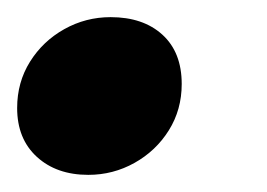

<svg xmlns="http://www.w3.org/2000/svg" viewBox="-27 -192 311 224"><path d="M-7 -66Q-7 -96 8 -120Q23 -144 48 -158Q73 -172 102 -172Q140 -172 162.5 -151.5Q185 -131 185 -94Q185 -64 170 -40Q155 -16 130 -2Q105 12 76 12Q39 12 16 -9Q-7 -30 -7 -66Z"/></svg>

Font: Radio Canada
Style: Bold Italic
Weight: 700
Italic angle: -12°
Designer: Charles Daoud, Etienne Aubert Bonn, Alexandre Saumier Demers, Jacques Le Bailly
Foundry: Radio-Canada
Version: Version 2.104; ttfautohint (v1.8.4.7-5d5b);gftools[0.9.28.de